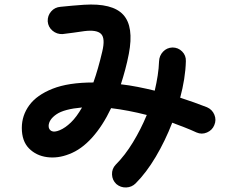

<svg xmlns="http://www.w3.org/2000/svg" viewBox="-20 -786 1040 845"><path d="M492 24Q474 7 473 -18Q472 -43 489 -61Q530 -102 565 -159.5Q600 -217 626 -280Q544 -301 469 -310Q432 -232 385 -180Q338 -128 285 -108Q235 -88 187 -94.5Q139 -101 107.5 -133Q76 -165 76 -223Q76 -278 109 -323Q142 -368 211.5 -395.5Q281 -423 391 -423Q412 -482 430 -559Q444 -617 425 -636.5Q406 -656 351 -649Q332 -646 302 -642Q272 -638 255 -636Q230 -635 211 -651Q192 -667 190 -692Q189 -717 205 -735.5Q221 -754 246 -756Q267 -758 298 -761Q329 -764 349 -765Q475 -773 522.5 -721Q570 -669 547 -549Q540 -513 531 -479.5Q522 -446 512 -415Q548 -411 586 -403.5Q624 -396 661 -387Q669 -421 674 -453.5Q679 -486 680 -516Q681 -541 697.5 -558.5Q714 -576 739 -577Q764 -577 781.5 -559.5Q799 -542 798 -517Q797 -478 790.5 -437.5Q784 -397 773 -356Q804 -346 833.5 -335.5Q863 -325 891 -314Q914 -304 923.5 -281Q933 -258 923 -235Q914 -213 891 -203Q868 -193 845 -203Q819 -215 792 -225.5Q765 -236 738 -246Q707 -166 665.5 -96Q624 -26 577 21Q560 38 535.5 39Q511 40 492 24ZM243 -213Q267 -223 292 -247Q317 -271 341 -313Q262 -306 228.5 -283Q195 -260 194 -232Q194 -216 206.5 -209.5Q219 -203 243 -213Z"/></svg>

Font: Zen Maru Gothic
Style: Bold
Weight: 700
Designer: Yoshimichi Ohira
Foundry: Positype
Version: Version 1.001